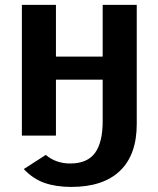

<svg xmlns="http://www.w3.org/2000/svg" viewBox="-20 -548 640 776"><path d="M395 -226.1H206.1V0H68.4V-528.3H206.1V-319.3H395V-528.3H532.7V-46.9Q532.7 77.6 464.8 142.6Q397 207.5 268.1 207.5Q207 207.5 160.4 191.4Q113.8 175.3 76.2 135.3L165 78.1Q206.1 112.8 263.7 112.8Q332.5 112.8 363.8 70.3Q395 27.8 395 -57.6Z"/></svg>

Font: Cousine
Style: Bold
Weight: 700
Monospace: yes
Designer: Steve Matteson
Foundry: Ascender Corporation
Version: Version 1.20